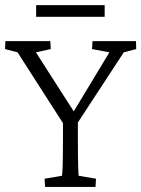

<svg xmlns="http://www.w3.org/2000/svg" viewBox="-22 -735 556 755"><path d="M464.8 -529.3 268.6 -229.5 284.2 -280.3V-190.4Q284.2 -144.5 284.7 -116.7Q285.2 -88.9 285.6 -74.2Q286.1 -59.6 286.6 -53.2Q287.1 -46.9 287.1 -43.9L355.5 -32.2L353.5 0H155.3L153.3 -32.2L221.7 -43.9Q221.7 -46.9 222.7 -53.2Q223.6 -59.6 224.1 -74.2Q224.6 -88.9 225.1 -116.7Q225.6 -144.5 225.6 -190.4V-280.3L239.3 -229.5L46.9 -529.3L-2 -542L-1 -573.2H175.8L177.7 -542L119.1 -529.3L272.5 -290H263.7L408.2 -529.3L339.8 -542L341.8 -573.2H512.7L513.7 -542ZM120.1 -714.8H389.6V-668.9H120.1Z"/></svg>

Font: Crimson Pro ExtraLight
Style: Regular
Weight: 250
Designer: Jacques Le Bailly
Foundry: Baron von Fonthausen
Version: Version 1.003